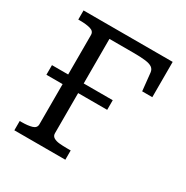

<svg xmlns="http://www.w3.org/2000/svg" viewBox="-163 -847 955 985"><g transform="rotate(30 315.0 -355.0)"><path d="M53 -386H413V-329H53ZM241 -650V-91Q241 -75 254 -67Q267 -59 288 -57Q309 -55 331 -55H355V0H53V-55H64Q101 -55 125 -62Q149 -69 149 -91V-620Q149 -642 125 -649Q101 -656 64 -656H53V-710H581V-501H521L510 -606Q508 -624 495 -633.5Q482 -643 455 -646.5Q428 -650 385 -650Z"/></g></svg>

Font: Roboto Serif
Style: Regular
Weight: 400
Designer: Greg Gazdowicz
Foundry: Commercial Type
Version: Version 1.008